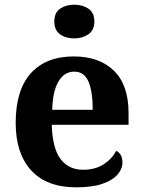

<svg xmlns="http://www.w3.org/2000/svg" viewBox="-20 -790 611 820"><path d="M306 10Q179 10 113 -62.5Q47 -135 47 -265Q47 -406 112 -477.5Q177 -549 295 -549Q404 -549 466.5 -488Q529 -427 529 -308V-257H201Q204 -157 238.5 -111Q273 -65 335 -65Q387 -65 423 -88.5Q459 -112 476 -146Q490 -139 496.5 -126.5Q503 -114 503 -97Q503 -69 482 -44.5Q461 -20 417.5 -5Q374 10 306 10ZM376 -321Q376 -398 358 -441Q340 -484 297 -484Q255 -484 230 -442.5Q205 -401 203 -321ZM297.1 -626Q261 -626 236.5 -643.5Q212 -661 212 -698Q212 -736 236.8 -753Q261.5 -770 297.5 -770Q332 -770 357.5 -753Q383 -736 383 -698Q383 -661 357.4 -643.5Q331.8 -626 297.1 -626Z"/></svg>

Font: Noto Serif Gujarati
Style: Regular
Weight: 400
Designer: Universal Thirst, Indian Type Foundry and the Monotype Design Team
Foundry: Monotype Imaging Inc.
Version: Version 2.102